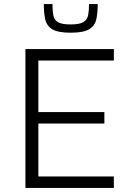

<svg xmlns="http://www.w3.org/2000/svg" viewBox="-20 -931 641 951"><path d="M106 0V-688H544V-631H170V-376H497V-319H170V-57H544V0ZM330 -769Q265 -769 237.5 -787Q210 -805 203.5 -837.5Q197 -870 197 -911H240Q240 -878 244 -855.5Q248 -833 266.5 -821.5Q285 -810 330 -810Q374 -810 393 -821.5Q412 -833 416.5 -855.5Q421 -878 421 -911H464Q464 -870 457.5 -837.5Q451 -805 423 -787Q395 -769 330 -769Z"/></svg>

Font: Saira Light
Style: Regular
Weight: 300
Designer: Hector Gatti with collaboration of the Omnibus-Type team
Foundry: Omnibus-Type
Version: Version 1.100; ttfautohint (v1.8.3)